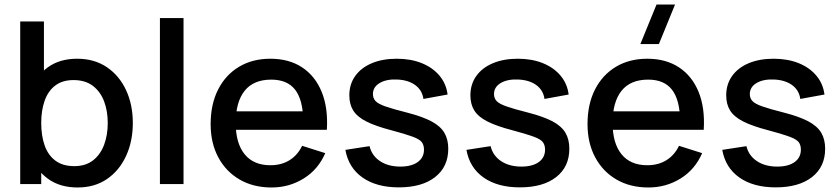

<svg xmlns="http://www.w3.org/2000/svg" viewBox="-20 -815 3714 850"><path d="M323.5 15Q246 15 193.5 -22.8Q141 -60.5 114 -125Q87 -189.5 87 -270.5Q87 -351.5 113.8 -416Q140.5 -480.5 192.8 -517.8Q245 -555 321.5 -555Q397.5 -555 452.8 -517.8Q508 -480.5 538 -416.2Q568 -352 568 -270.5Q568 -189.5 538.2 -124.8Q508.5 -60 453.8 -22.5Q399 15 323.5 15ZM69.5 0V-720H174.5V-388.5H162.5V0ZM309 -79.5Q359 -79.5 391.8 -105Q424.5 -130.5 440.8 -173.8Q457 -217 457 -270.5Q457 -323.5 440.8 -366.5Q424.5 -409.5 391 -435Q357.5 -460.5 305.5 -460.5Q256.5 -460.5 224.8 -436.5Q193 -412.5 177.8 -369.5Q162.5 -326.5 162.5 -270.5Q162.5 -214.5 177.5 -171.5Q192.5 -128.5 225 -104Q257.5 -79.5 309 -79.5Z M688 0V-735H792.5V0Z M1182 15Q1101.5 15 1040.8 -20.2Q980 -55.5 946.2 -118.8Q912.5 -182 912.5 -265.5Q912.5 -354 945.8 -419Q979 -484 1038.5 -519.5Q1098 -555 1177 -555Q1259.5 -555 1317.5 -516.8Q1375.5 -478.5 1404.2 -408Q1433 -337.5 1427 -240.5H1322.5V-278.5Q1321.5 -372.5 1286.8 -417.5Q1252 -462.5 1181 -462.5Q1102.5 -462.5 1063 -413Q1023.5 -363.5 1023.5 -270Q1023.5 -181 1063 -132.2Q1102.5 -83.5 1177 -83.5Q1226 -83.5 1261.8 -105.8Q1297.5 -128 1317.5 -169.5L1420 -137Q1388.5 -64.5 1324.5 -24.8Q1260.5 15 1182 15ZM989.5 -240.5V-322H1375V-240.5Z M1745.5 14.5Q1647 14.5 1585 -29Q1523 -72.5 1509 -151.5L1616 -168Q1626 -126 1662.2 -101.8Q1698.5 -77.5 1752.5 -77.5Q1801.5 -77.5 1829.2 -97.5Q1857 -117.5 1857 -152.5Q1857 -173 1847.2 -185.8Q1837.5 -198.5 1806.5 -210Q1775.5 -221.5 1712 -238.5Q1642.5 -256.5 1601.8 -277.2Q1561 -298 1543.8 -325.8Q1526.5 -353.5 1526.5 -393Q1526.5 -442 1552.5 -478.5Q1578.5 -515 1625.8 -535Q1673 -555 1736.5 -555Q1798.5 -555 1847 -535.5Q1895.5 -516 1925.5 -480.2Q1955.5 -444.5 1961.5 -396.5L1854.5 -377Q1849 -416 1818 -438.5Q1787 -461 1737.5 -463Q1690 -465 1660.5 -447.2Q1631 -429.5 1631 -398.5Q1631 -380.5 1642.2 -368Q1653.5 -355.5 1686 -344Q1718.5 -332.5 1782 -316.5Q1850 -299 1890 -277.8Q1930 -256.5 1947.2 -227.2Q1964.5 -198 1964.5 -156.5Q1964.5 -76.5 1906.2 -31Q1848 14.5 1745.5 14.5Z M2281.5 14.5Q2183 14.5 2121 -29Q2059 -72.5 2045 -151.5L2152 -168Q2162 -126 2198.2 -101.8Q2234.5 -77.5 2288.5 -77.5Q2337.5 -77.5 2365.2 -97.5Q2393 -117.5 2393 -152.5Q2393 -173 2383.2 -185.8Q2373.5 -198.5 2342.5 -210Q2311.5 -221.5 2248 -238.5Q2178.5 -256.5 2137.8 -277.2Q2097 -298 2079.8 -325.8Q2062.5 -353.5 2062.5 -393Q2062.5 -442 2088.5 -478.5Q2114.5 -515 2161.8 -535Q2209 -555 2272.5 -555Q2334.5 -555 2383 -535.5Q2431.5 -516 2461.5 -480.2Q2491.5 -444.5 2497.5 -396.5L2390.5 -377Q2385 -416 2354 -438.5Q2323 -461 2273.5 -463Q2226 -465 2196.5 -447.2Q2167 -429.5 2167 -398.5Q2167 -380.5 2178.2 -368Q2189.5 -355.5 2222 -344Q2254.5 -332.5 2318 -316.5Q2386 -299 2426 -277.8Q2466 -256.5 2483.2 -227.2Q2500.5 -198 2500.5 -156.5Q2500.5 -76.5 2442.2 -31Q2384 14.5 2281.5 14.5Z M2897 -620H2815L2886.5 -795H2968.5ZM2850.5 15Q2770 15 2709.2 -20.2Q2648.5 -55.5 2614.8 -118.8Q2581 -182 2581 -265.5Q2581 -354 2614.2 -419Q2647.5 -484 2707 -519.5Q2766.5 -555 2845.5 -555Q2928 -555 2986 -516.8Q3044 -478.5 3072.8 -408Q3101.5 -337.5 3095.5 -240.5H2991V-278.5Q2990 -372.5 2955.2 -417.5Q2920.5 -462.5 2849.5 -462.5Q2771 -462.5 2731.5 -413Q2692 -363.5 2692 -270Q2692 -181 2731.5 -132.2Q2771 -83.5 2845.5 -83.5Q2894.5 -83.5 2930.2 -105.8Q2966 -128 2986 -169.5L3088.5 -137Q3057 -64.5 2993 -24.8Q2929 15 2850.5 15ZM2658 -240.5V-322H3043.5V-240.5Z M3414 14.5Q3315.5 14.5 3253.5 -29Q3191.5 -72.5 3177.5 -151.5L3284.5 -168Q3294.5 -126 3330.8 -101.8Q3367 -77.5 3421 -77.5Q3470 -77.5 3497.8 -97.5Q3525.5 -117.5 3525.5 -152.5Q3525.5 -173 3515.8 -185.8Q3506 -198.5 3475 -210Q3444 -221.5 3380.5 -238.5Q3311 -256.5 3270.2 -277.2Q3229.5 -298 3212.2 -325.8Q3195 -353.5 3195 -393Q3195 -442 3221 -478.5Q3247 -515 3294.2 -535Q3341.5 -555 3405 -555Q3467 -555 3515.5 -535.5Q3564 -516 3594 -480.2Q3624 -444.5 3630 -396.5L3523 -377Q3517.5 -416 3486.5 -438.5Q3455.5 -461 3406 -463Q3358.5 -465 3329 -447.2Q3299.5 -429.5 3299.5 -398.5Q3299.5 -380.5 3310.8 -368Q3322 -355.5 3354.5 -344Q3387 -332.5 3450.5 -316.5Q3518.5 -299 3558.5 -277.8Q3598.5 -256.5 3615.8 -227.2Q3633 -198 3633 -156.5Q3633 -76.5 3574.8 -31Q3516.5 14.5 3414 14.5Z"/></svg>

Font: Manrope ExtraLight SemiBold
Style: Regular
Weight: 600
Version: Version 4.504